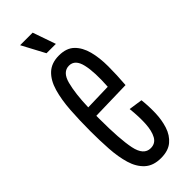

<svg xmlns="http://www.w3.org/2000/svg" viewBox="-229 -692 725 725"><g transform="rotate(-45 134.0 -329.0)"><path d="M142 10Q101 10 77 -12Q53 -34 42 -71Q31 -108 28 -154.5Q25 -201 25 -250Q25 -309 28.5 -360.5Q32 -412 43.5 -452Q55 -492 79 -514.5Q103 -537 143 -537Q183 -537 205 -515.5Q227 -494 236.5 -458Q246 -422 246 -376Q246 -330 242 -280L82 -276Q82 -268 82 -258Q82 -151 93 -97.5Q104 -44 141 -44Q166 -44 178 -65.5Q190 -87 192 -123.5Q194 -160 189 -205L244 -197Q248 -163 247 -126.5Q246 -90 236 -59Q226 -28 203.5 -9Q181 10 142 10ZM143 -483Q109 -483 97 -437Q85 -391 83 -320L190 -323Q195 -397 185 -440Q175 -483 143 -483ZM116 -576 67 -668H134L166 -576Z"/></g></svg>

Font: Bricolage Grotesque 48pt Condensed ExtraLight
Style: Regular
Weight: 200
Width: 3
Designer: Mathieu Triay
Foundry: Atelier Triay
Version: Version 1.000; ttfautohint (v1.8.4.7-5d5b);gftools[0.9.32]